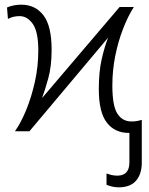

<svg xmlns="http://www.w3.org/2000/svg" viewBox="-20 -562 640 822"><path d="M531 7Q471 7 437 -37.5Q403 -82 403 -181Q403 -256 416 -311.5Q429 -367 443 -401L106 0H44Q70 -37 92.5 -92Q115 -147 129.5 -212.5Q144 -278 144 -346Q144 -426 120.5 -459.5Q97 -493 64 -493Q36 -493 14 -481L10 -530Q21 -535 37 -538.5Q53 -542 71 -542Q131 -542 166 -496.5Q201 -451 201 -349Q201 -278 186.5 -226Q172 -174 160 -142L492 -532H553Q528 -493 507 -439Q486 -385 473.5 -323Q461 -261 461 -196Q461 -109 482.5 -75.5Q504 -42 543 -42Q556 -42 567 -44Q578 -46 587 -49V134Q587 183 562.5 211.5Q538 240 488 240Q472 240 458.5 236.5Q445 233 436 229V181Q444 184 456.5 187Q469 190 482 190Q534 190 534 133V7Z"/></svg>

Font: Noto Sans Mono Light
Style: Regular
Weight: 300
Designer: Monotype Design Team
Foundry: Monotype Imaging Inc.
Version: Version 2.014; ttfautohint (v1.8.4.7-5d5b)